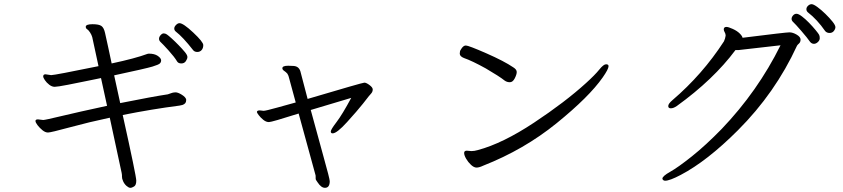

<svg xmlns="http://www.w3.org/2000/svg" viewBox="-20 -836 4040 920"><path d="M906 -595Q856 -659 822 -685Q815 -691 815 -699.5Q815 -708 823.5 -716.5Q832 -725 840 -725Q858 -725 906 -680Q954 -635 954 -620Q954 -605 946 -596Q938 -587 925.5 -587Q913 -587 906 -595ZM568 -285Q633 8 633 29.5Q633 51 622.5 57.5Q612 64 604.5 64Q597 64 586.5 55Q576 46 570 32.5Q564 19 564.5 11Q565 3 563 -7L506 -272Q407 -251 315 -226Q223 -201 210 -201Q197 -201 183.5 -212Q170 -223 160 -236Q150 -249 150 -256.5Q150 -264 162 -264L187 -261Q196 -261 275 -280Q354 -299 493 -329L464 -462Q461 -461 440 -457Q419 -453 388.5 -446.5Q358 -440 306.5 -430Q255 -420 242 -420Q229 -420 216 -430Q203 -440 195 -452Q187 -464 187 -470Q187 -480 198 -480L225 -476Q242 -476 452 -519L422 -658Q419 -669 411.5 -680.5Q404 -692 397.5 -696Q391 -700 391 -707V-709Q393 -720 423.5 -720Q454 -720 466 -711.5Q478 -703 483.5 -677.5Q489 -652 498.5 -609.5Q508 -567 515 -532Q628 -556 687 -578L693 -579Q720 -579 735.5 -568.5Q751 -558 752 -548V-546Q752 -538 746 -532Q740 -526 710.5 -517Q681 -508 527 -475L556 -342Q716 -374 784 -384Q792 -386 800 -389.5Q808 -393 820 -393.5Q832 -394 850.5 -382.5Q869 -371 872 -360V-355Q872 -339 854 -333L840 -330Q708 -313 568 -285ZM829 -541Q816 -563 787.5 -594.5Q759 -626 750.5 -633.5Q742 -641 742 -650Q742 -659 749.5 -667.5Q757 -676 764.5 -676Q772 -676 779.5 -671Q787 -666 803 -651.5Q819 -637 836 -619.5Q853 -602 865.5 -587Q878 -572 878 -563Q878 -554 870.5 -543Q863 -532 849 -532Q835 -532 829 -541Z M1560 32Q1560 64 1537 64Q1519 64 1502 38L1494 26Q1492 23 1492.5 13.5Q1493 4 1491 0L1411 -292Q1282 -251 1268.5 -251Q1255 -251 1241.5 -262Q1228 -273 1219.5 -284.5Q1211 -296 1211 -299Q1211 -307 1225 -307L1243 -305Q1253 -305 1308.5 -320.5Q1364 -336 1397 -345L1366 -459Q1363 -474 1357 -483Q1350 -491 1341.5 -496.5Q1333 -502 1333 -509Q1333 -521 1361 -521L1387 -520Q1415 -518 1421 -488L1454 -362Q1717 -440 1726 -440Q1735 -440 1750.5 -428.5Q1766 -417 1766 -407.5Q1766 -398 1760.5 -390.5Q1755 -383 1752.5 -381Q1750 -379 1748 -376Q1746 -373 1719 -339Q1692 -305 1643 -251Q1594 -197 1574 -197Q1565 -197 1565 -206Q1565 -215 1592.5 -251Q1620 -287 1663 -367L1469 -309Q1500 -193 1530 -86Q1560 21 1560 32Z M2188 -598Q2199 -618 2212 -618Q2225 -618 2310.5 -580.5Q2396 -543 2440 -513Q2456 -503 2456 -491Q2456 -479 2446.5 -460.5Q2437 -442 2423 -442Q2409 -442 2398 -450Q2373 -470 2308 -508Q2241 -545 2203 -558Q2183 -566 2183 -579Q2183 -592 2188 -598ZM2217 -114 2239 -112Q2253 -112 2270 -117Q2389 -149 2538.5 -248Q2688 -347 2788 -438Q2831 -477 2851.5 -502.5Q2872 -528 2884 -528Q2896 -528 2896 -519Q2896 -505 2868 -465Q2803 -372 2647 -245.5Q2491 -119 2295 -42Q2276 -33 2263.5 -33Q2251 -33 2237 -46Q2223 -59 2213.5 -75.5Q2204 -92 2204 -103Q2204 -114 2217 -114Z M3934 -687Q3896 -742 3851 -777Q3844 -783 3844 -792Q3844 -801 3852 -808.5Q3860 -816 3869 -816Q3878 -816 3896.5 -802.5Q3915 -789 3935 -769.5Q3955 -750 3969 -732.5Q3983 -715 3983 -706Q3983 -697 3975.5 -687.5Q3968 -678 3955 -678Q3942 -678 3934 -687ZM3862 -635Q3849 -654 3819.5 -688Q3790 -722 3781.5 -729.5Q3773 -737 3773 -745.5Q3773 -754 3780 -762Q3787 -770 3796.5 -770Q3806 -770 3822.5 -757.5Q3839 -745 3856.5 -727Q3874 -709 3888 -692Q3902 -675 3905 -669Q3908 -663 3908 -653Q3908 -643 3899 -634.5Q3890 -626 3880 -626Q3870 -626 3862 -635ZM3538 -655Q3746 -681 3762.5 -681Q3779 -681 3797.5 -670Q3816 -659 3816 -646.5Q3816 -634 3808.5 -627.5Q3801 -621 3799 -617Q3695 -391 3516 -212Q3368 -64 3242 2Q3189 30 3167 30Q3161 30 3157.5 26.5Q3154 23 3154 20Q3154 8 3191.5 -13Q3229 -34 3295.5 -87Q3362 -140 3438 -218Q3611 -399 3720 -619L3518 -596Q3511 -596 3504 -596Q3399 -455 3223 -328Q3207 -317 3194.5 -317Q3182 -317 3182 -328Q3182 -339 3202 -356Q3346 -479 3449 -638Q3455 -651 3457 -665V-666Q3457 -674 3452.5 -681.5Q3448 -689 3448 -695Q3448 -707 3461 -707Q3470 -707 3491 -697.5Q3512 -688 3524.5 -675.5Q3537 -663 3538 -655Z"/></svg>

Font: LXGW Bright TC
Style: Regular
Weight: 400
Designer: Christian Thalmann (Catharsis Fonts)
Foundry: LXGW / Christian Thalmann (Catharsis Fonts) / Fontworks Inc.
Version: Version 5.501